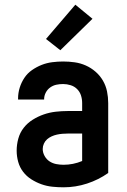

<svg xmlns="http://www.w3.org/2000/svg" viewBox="-20 -790 540 818"><path d="M251 8Q227 8 203 5.5Q179 3 156.5 -5Q134 -13 113.5 -26Q93 -39 78.5 -58Q64 -77 57.5 -100.5Q51 -124 51 -148Q51 -174 58 -199.5Q65 -225 81 -245.5Q97 -266 119.5 -280Q142 -294 166.5 -302.5Q191 -311 217 -314Q243 -317 269 -317H330V-351Q330 -368 325 -383.5Q320 -399 308.5 -410.5Q297 -422 281 -427Q265 -432 249 -432Q234 -432 220 -429Q206 -426 194 -417.5Q182 -409 175 -395.5Q168 -382 168 -368V-366H57V-371Q57 -394 64 -416.5Q71 -439 84 -458.5Q97 -478 116.5 -491.5Q136 -505 157.5 -513.5Q179 -522 202.5 -525Q226 -528 249 -528Q274 -528 298.5 -524.5Q323 -521 345.5 -511Q368 -501 387 -484.5Q406 -468 418.5 -446.5Q431 -425 436 -400.5Q441 -376 441 -351V-53Q400 -24 351 -8Q302 8 251 8ZM251 -88Q271 -88 291 -92Q311 -96 330 -104V-221H269Q257 -221 245.5 -220Q234 -219 222.5 -216.5Q211 -214 200 -209Q189 -204 180.5 -196.5Q172 -189 167 -178Q162 -167 162 -155Q162 -140 170 -125.5Q178 -111 191 -102.5Q204 -94 219.5 -91Q235 -88 251 -88ZM237 -576 176 -624 301 -770 374 -710Z"/></svg>

Font: Moesevka
Style: Bold
Weight: 700
Monospace: yes
Designer: Belleve Invis
Foundry: Belleve Invis
Version: Version 32.5.0; ttfautohint (v1.8.4)